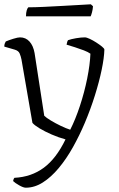

<svg xmlns="http://www.w3.org/2000/svg" viewBox="-23 -674 554 894"><path d="M97 200Q86 200 66.5 189Q47 178 38 169Q40 158 44 154Q123 150 181 107Q239 64 282 -25Q249 -34 217 -48Q185 -62 161 -76.5Q137 -91 128 -102L77 -397Q74 -412 68.5 -425Q63 -438 45 -443L-3 -457Q-3 -466 -0.5 -472Q2 -478 4 -481Q18 -487 39 -493.5Q60 -500 70 -500Q97 -500 114.5 -480.5Q132 -461 138 -427L183 -135Q192 -126 213.5 -113Q235 -100 260 -88Q285 -76 304 -70Q328 -117 349 -180.5Q370 -244 383 -308.5Q396 -373 398 -424Q387 -432 367.5 -439.5Q348 -447 326 -454Q304 -461 287 -466Q288 -473 290 -479Q292 -485 294 -487Q308 -492 331 -496Q354 -500 372 -500Q380 -500 395 -493Q410 -486 425.5 -476Q441 -466 452 -457Q463 -448 463 -443Q462 -405 450.5 -349.5Q439 -294 419 -230Q399 -166 372 -102Q347 -43 316.5 11.5Q286 66 250.5 108.5Q215 151 176.5 175.5Q138 200 97 200ZM98 -598Q98 -615 101.5 -626Q105 -637 109 -640Q139 -640 181 -642Q223 -644 267.5 -646.5Q312 -649 347.5 -651Q383 -653 400 -654L410 -645Q409 -630 405.5 -617Q402 -604 399 -598Z"/></svg>

Font: Texturina 72pt ExtraLight
Style: Regular
Weight: 200
Designer: Guillermo Torres Carreño
Foundry: Omnibus-Type
Version: Version 1.002; ttfautohint (v1.8.3)